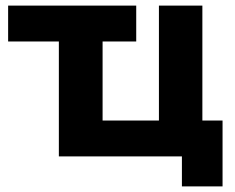

<svg xmlns="http://www.w3.org/2000/svg" viewBox="-20 -558 839 685"><path d="M466 -538V-410H346V-128H547V-538H702V-128H774V107H629V0H190V-410H9V-538Z"/></svg>

Font: Montserrat Z
Style: Bold
Weight: 700
Designer: Julieta Ulanovsky
Foundry: Julieta Ulanovsky
Version: Version 8.000